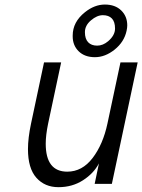

<svg xmlns="http://www.w3.org/2000/svg" viewBox="-20 -793 614 828"><path d="M177.2 -173.3Q177.2 -52.7 270 -52.7Q334.5 -52.7 379.4 -111.6Q424.3 -170.4 443.4 -260.3L499.5 -523.9H573.7L462.4 0H388.2L406.7 -88.4Q383.8 -44.9 337.6 -15.4Q291.5 14.2 232.2 14.2Q172.9 14.2 136.7 -26.6Q100.6 -67.4 100.6 -149.9Q100.6 -197.3 113.8 -259.8L169.9 -523.9H243.7L187.5 -259.8Q177.2 -210 177.2 -173.3ZM446.3 -615.2Q476.1 -640.6 476.1 -669.9Q476.1 -699.2 462.4 -713.4Q448.7 -727.5 423.6 -727.5Q398.4 -727.5 372.3 -705.3Q346.2 -683.1 346.2 -654.3Q346.2 -625.5 360.1 -610.8Q374 -596.2 398.9 -596.2Q423.8 -596.2 446.3 -615.2ZM293.5 -639.6Q293.5 -698.2 346.2 -740.2Q387.7 -773.4 432.1 -773.4Q476.6 -773.4 502.7 -748Q528.8 -722.7 528.8 -683.6Q528.8 -673.8 525.9 -660.2Q515.6 -612.3 474.6 -579.3Q433.6 -546.4 389.4 -546.4Q345.2 -546.4 319.3 -571.8Q293.5 -597.2 293.5 -636.2Z"/></svg>

Font: Tuffy
Style: Italic
Weight: 400
Italic angle: -12°
Designer: Thatcher Ulrich, Karoly Barta and Michael Everson
Version: Version 001.271